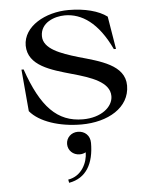

<svg xmlns="http://www.w3.org/2000/svg" viewBox="-55 -560 687 882"><g transform="rotate(-5 288.5 -119.5)"><path d="M308 14C430 14 532 -44 532 -146C532 -241 419 -268 320 -296C240 -320 162 -347 162 -406C162 -469 228 -492 275 -492C352 -492 427 -444 486 -318H496L471 -469C433 -498 368 -515 294 -515C187 -515 84 -458 84 -369C85 -276 190 -248 285 -221C371 -197 456 -169 456 -104C456 -54 401 -9 317 -9C199 -9 126 -84 65 -261H55L72 -68C115 -16 208 14 308 14ZM225 261 228 276C308 262 344 197 344 102C344 68 320 46 288 46C257 46 234 69 234 98C234 127 257 150 288 150C300 150 308 147 316 143C316 190 288 251 225 261Z"/></g></svg>

Font: Sprat
Style: Regular
Weight: 400
Designer: Ethan Nakache
Foundry: Collletttivo
Version: Version 2.000;Glyphs 3.2 (3217)